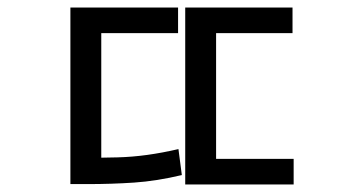

<svg xmlns="http://www.w3.org/2000/svg" viewBox="-20 -490 960 510"><path d="M167 -470H453V-402H249V-38H167ZM472 -470H757V-402H554V-38H472ZM472 -68H760V0H472ZM167 -71H213Q254 -71 292.5 -72Q331 -73 371 -78.5Q411 -84 454 -94L463 -25Q396 -9 336 -5Q276 -1 213 -1H167Z"/></svg>

Font: hexukorean05
Style: Book
Weight: 400
Designer: Jelle Bosma - Monotype Design Team
Foundry: Monotype Imaging Inc.
Version: Version 2.003